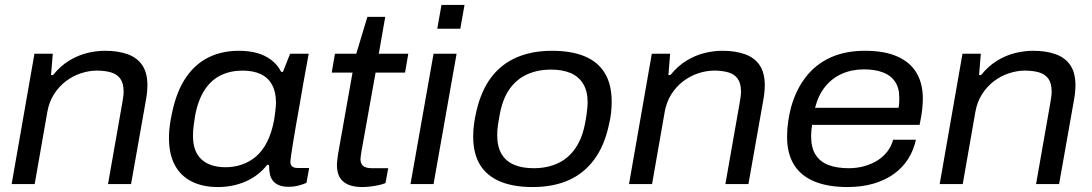

<svg xmlns="http://www.w3.org/2000/svg" viewBox="-20 -743 4409 775"><path d="M27 0 119 -526H193L186 -440H194Q224 -477 259.5 -498.5Q295 -520 332 -529Q369 -538 404 -538Q457 -538 495.5 -524Q534 -510 554.5 -479.5Q575 -449 575 -399Q575 -386 573.5 -370.5Q572 -355 569 -339L509 0H416L474 -330Q476 -342 477.5 -353Q479 -364 479 -373Q479 -407 465.5 -425.5Q452 -444 427.5 -451Q403 -458 371 -458Q339 -458 306 -447Q273 -436 245 -414.5Q217 -393 197.5 -362Q178 -331 171 -291L120 0Z M860 12Q798 12 753.5 -10.5Q709 -33 685.5 -77Q662 -121 662 -187Q662 -213 665.5 -238Q669 -263 675 -290Q693 -375 730.5 -430Q768 -485 822 -511.5Q876 -538 944 -538Q985 -538 1017.5 -529Q1050 -520 1075 -501Q1100 -482 1115 -453H1122L1151 -526H1226L1204 -405Q1197 -363 1189.5 -320.5Q1182 -278 1175 -239Q1168 -200 1163 -168Q1158 -136 1155 -115.5Q1152 -95 1152 -90Q1152 -78 1159 -71.5Q1166 -65 1181 -65H1228L1217 -5Q1207 0 1187 5.5Q1167 11 1143 11Q1113 11 1094.5 -1.5Q1076 -14 1070 -37Q1068 -46 1067 -56Q1066 -66 1066 -77L1059 -78Q1022 -32 970.5 -10Q919 12 860 12ZM891 -68Q924 -68 955.5 -78.5Q987 -89 1013 -111Q1039 -133 1057.5 -169Q1076 -205 1086 -256Q1089 -274 1090.5 -287Q1092 -300 1093 -310Q1094 -320 1094 -329Q1094 -372 1078 -401Q1062 -430 1032 -444Q1002 -458 959 -458Q911 -458 872 -439.5Q833 -421 806 -380Q779 -339 767 -273Q764 -252 762 -238Q760 -224 759.5 -213.5Q759 -203 759 -194Q759 -131 793.5 -99.5Q828 -68 891 -68Z M1443 12Q1407 12 1384 1.5Q1361 -9 1350.5 -28.5Q1340 -48 1340 -77Q1340 -86 1341.5 -96.5Q1343 -107 1344 -118L1403 -450H1319L1332 -526H1418L1463 -675H1535L1509 -526H1628L1615 -450H1496L1439 -132Q1438 -124 1436.5 -115Q1435 -106 1435 -101Q1435 -83 1445.5 -73.5Q1456 -64 1483 -64H1547L1536 -4Q1524 1 1507.5 4.5Q1491 8 1474 10Q1457 12 1443 12Z M1745 -627 1762 -723H1855L1838 -627ZM1637 0 1730 -526H1823L1730 0Z M2130 12Q2052 12 1998.5 -10.5Q1945 -33 1917.5 -78Q1890 -123 1890 -192Q1890 -218 1893.5 -243.5Q1897 -269 1903 -294Q1922 -377 1963 -431Q2004 -485 2066 -511.5Q2128 -538 2208 -538Q2287 -538 2340.5 -515.5Q2394 -493 2421.5 -447.5Q2449 -402 2449 -333Q2449 -310 2446.5 -287Q2444 -264 2438 -240Q2420 -155 2378.5 -99Q2337 -43 2275 -15.5Q2213 12 2130 12ZM2134 -64Q2189 -64 2232 -84Q2275 -104 2303.5 -146Q2332 -188 2343 -253Q2347 -274 2348.5 -287.5Q2350 -301 2351 -311Q2352 -321 2352 -329Q2352 -375 2334 -404.5Q2316 -434 2283.5 -448Q2251 -462 2204 -462Q2149 -462 2106 -442Q2063 -422 2035 -381Q2007 -340 1996 -274Q1992 -253 1990 -239Q1988 -225 1987.5 -215.5Q1987 -206 1987 -197Q1987 -151 2004.5 -121.5Q2022 -92 2055 -78Q2088 -64 2134 -64Z M2519 0 2611 -526H2685L2678 -440H2686Q2716 -477 2751.5 -498.5Q2787 -520 2824 -529Q2861 -538 2896 -538Q2949 -538 2987.5 -524Q3026 -510 3046.5 -479.5Q3067 -449 3067 -399Q3067 -386 3065.5 -370.5Q3064 -355 3061 -339L3001 0H2908L2966 -330Q2968 -342 2969.5 -353Q2971 -364 2971 -373Q2971 -407 2957.5 -425.5Q2944 -444 2919.5 -451Q2895 -458 2863 -458Q2831 -458 2798 -447Q2765 -436 2737 -414.5Q2709 -393 2689.5 -362Q2670 -331 2663 -291L2612 0Z M3401 12Q3322 12 3267.5 -10.5Q3213 -33 3185 -78Q3157 -123 3157 -191Q3157 -223 3161.5 -253Q3166 -283 3173 -310Q3193 -381 3232.5 -432Q3272 -483 3331.5 -510.5Q3391 -538 3472 -538Q3551 -538 3603 -514.5Q3655 -491 3680 -448Q3705 -405 3705 -345Q3705 -327 3702.5 -302.5Q3700 -278 3692 -239H3258Q3256 -226 3255 -215Q3254 -204 3254 -194Q3254 -147 3272 -118.5Q3290 -90 3324 -77Q3358 -64 3406 -64Q3438 -64 3467.5 -72Q3497 -80 3520.5 -94.5Q3544 -109 3561 -130.5Q3578 -152 3585 -179H3677Q3668 -137 3646 -102Q3624 -67 3589 -41.5Q3554 -16 3506.5 -2Q3459 12 3401 12ZM3270 -308H3607Q3609 -319 3609.5 -329Q3610 -339 3610 -348Q3610 -389 3592 -414.5Q3574 -440 3542 -451.5Q3510 -463 3468 -463Q3419 -463 3379 -445.5Q3339 -428 3311 -393.5Q3283 -359 3270 -308Z M3773 0 3865 -526H3939L3932 -440H3940Q3970 -477 4005.5 -498.5Q4041 -520 4078 -529Q4115 -538 4150 -538Q4203 -538 4241.5 -524Q4280 -510 4300.5 -479.5Q4321 -449 4321 -399Q4321 -386 4319.5 -370.5Q4318 -355 4315 -339L4255 0H4162L4220 -330Q4222 -342 4223.5 -353Q4225 -364 4225 -373Q4225 -407 4211.5 -425.5Q4198 -444 4173.5 -451Q4149 -458 4117 -458Q4085 -458 4052 -447Q4019 -436 3991 -414.5Q3963 -393 3943.5 -362Q3924 -331 3917 -291L3866 0Z"/></svg>

Font: Archivo SemiExpanded
Style: Italic
Weight: 400
Width: 6
Italic angle: -10°
Designer: Hector Gatti
Foundry: Omnibus-Type
Version: Version 2.001